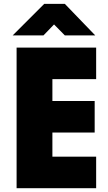

<svg xmlns="http://www.w3.org/2000/svg" viewBox="-20 -991 568 1011"><path d="M67.4 0Q171.9 0 486.3 0Q486.3 -41 486.3 -166Q428.7 -166 255.9 -166Q255.9 -197.3 255.9 -293Q311.5 -293 478.5 -293Q478.5 -335 478.5 -459Q422.9 -459 255.9 -459Q255.9 -487.3 255.9 -574.2Q313.5 -574.2 486.3 -574.2Q486.3 -615.2 486.3 -740.2Q380.9 -740.2 67.4 -740.2Q67.4 -693.4 67.4 -554.7Q67.4 -416 67.4 0ZM321.3 -970.7Q293.9 -970.7 212.9 -970.7Q171.9 -929.7 46.9 -804.7Q87.9 -804.7 209 -804.7Q222.7 -819.3 264.6 -862.3Q279.3 -847.7 321.3 -804.7Q361.3 -804.7 481.4 -804.7Q441.4 -846.7 321.3 -970.7Z"/></svg>

Font: Avakin
Style: Bold
Weight: 700
Designer: Herb Lubalin, Tom Carnase, Ed Benguiat, Adobe Type Staff
Version: Version 1.0